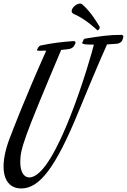

<svg xmlns="http://www.w3.org/2000/svg" viewBox="-26 -966 714 1080"><path d="M398 -722C398 -723 399 -725 399 -726C399 -733 392 -735 387 -735C321 -730 269 -724 207 -711C198 -710 192 -705 188 -697L184 -689C183 -688 182 -687 182 -685C182 -678 206 -681 217 -681H234C104 -390 39 -215 39 -215C9 -143 -6 -80 -6 -30C-6 49 30 94 94 94C195 94 286 -20 417 -341C417 -341 530 -616 576 -716C594 -717 612 -719 632 -720C644 -721 659 -729 663 -742L667 -755C667 -757 668 -758 668 -760C668 -766 662 -770 658 -770C585 -770 536 -762 454 -749C448 -748 443 -744 442 -738V-736C441 -732 436 -728 436 -725C436 -715 475 -715 502 -715C487 -649 290 32 139 32C108 32 88 0 88 -53C88 -129 106 -183 318 -685C331 -686 345 -688 361 -690C375 -692 388 -700 393 -712ZM533 -818C520 -839 485 -900 436 -942C432 -945 428 -946 424 -946C404 -946 377 -922 377 -904C377 -897 381 -891 390 -887C458 -858 519 -798 519 -798C520 -796 521 -796 523 -796C528 -796 535 -804 535 -811C535 -814 534 -816 533 -818Z"/></svg>

Font: Mervale Script
Style: Regular
Weight: 400
Designer: Astigmatic (AOETI)
Foundry: Astigmatic (AOETI)
Version: Version 1.000